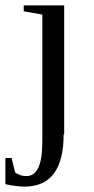

<svg xmlns="http://www.w3.org/2000/svg" viewBox="-51 -479 348 712"><path d="M187 19H185Q185 213 40 213Q10 213 -31 204V107H-8L5 160Q22 174 47 174Q76 174 91 143Q106 112 106 44V-425L37 -437V-459H187Z"/></svg>

Font: Libra Serif Modern
Style: Regular
Weight: 400
Designer: Stefan Peev, Context Ltd
Foundry: Stefan Peev, Context Ltd
Version: Version 1.000